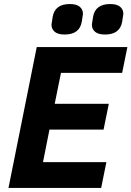

<svg xmlns="http://www.w3.org/2000/svg" viewBox="-20 -931 651 951"><path d="M300 -760Q267 -760 251 -773.5Q235 -787 235 -809Q235 -812 241 -848Q252 -911 326 -911Q359 -911 375 -897.5Q391 -884 391 -862Q391 -859 385 -823Q374 -760 300 -760ZM500 -760Q467 -760 451 -773.5Q435 -787 435 -809Q435 -812 441 -848Q452 -911 526 -911Q559 -911 575 -897.5Q591 -884 591 -862Q591 -859 585 -823Q574 -760 500 -760ZM481 0H22L162 -698H611L585 -570H282L251 -417H519L493 -289H225L193 -128H507Z"/></svg>

Font: Aneliza
Style: Bold Italic
Weight: 700
Italic angle: -11.31°
Designer: Mike Abbink, Paul van der Laan, Pieter van Rosmalen
Foundry: Bold Monday
Version: Version 3.0